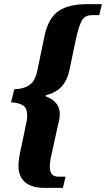

<svg xmlns="http://www.w3.org/2000/svg" viewBox="-20 -780 511 925"><path d="M69 20Q69 -14 82 -69L108 -194Q111 -211 111 -224Q111 -259 91 -272Q71 -285 33 -287L49 -350Q94 -351 122 -370.5Q150 -390 160 -441L196 -614Q215 -695 263 -727.5Q311 -760 401 -760H471L458 -707H422Q390 -707 375 -682Q360 -657 345 -588L314 -440Q304 -393 277.5 -363.5Q251 -334 201 -321L200 -316Q268 -291 268 -230Q268 -213 263 -191.5Q258 -170 257 -167L226 -26Q220 -1 220 24Q220 71 260 71H296L283 125H193Q132 125 100.5 97.5Q69 70 69 20Z"/></svg>

Font: Noto Serif CondExtraBold
Style: Italic
Weight: 800
Width: 3
Italic angle: -12°
Designer: Monotype Design Team
Foundry: Monotype Imaging Inc.
Version: Version 1.001